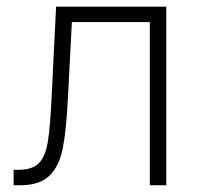

<svg xmlns="http://www.w3.org/2000/svg" viewBox="-20 -550 591 570"><path d="M20.5 -45.9H35.2Q76.7 -45.9 95.9 -66.2Q115.2 -86.4 122.3 -130.9Q129.4 -175.3 133.8 -273.4L146.5 -530.3H473.6V0H424.8V-484.4H193.4L181.6 -258.8Q176.8 -160.6 166 -108.2Q155.3 -55.7 126.2 -27.8Q97.2 0 39.1 0H20.5Z"/></svg>

Font: Pretendard GOV ExtraLight
Style: Regular
Weight: 200
Designer: Base glyphs from Inter by Rasmus Andersson; Hangeul glyphs from Noto Sans CJK(Source Han Sans) by Jang Soo-young and Kan
Foundry: Kil Hyung-jin
Version: Version 1.309